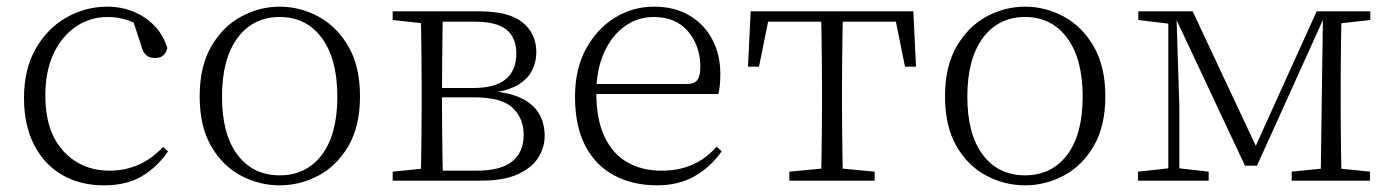

<svg xmlns="http://www.w3.org/2000/svg" viewBox="-20 -542 4177 576"><path d="M292 14Q220 14 166 -17.5Q112 -49 82 -108Q52 -167 52 -248Q52 -335 87.5 -396.5Q123 -458 180 -490Q237 -522 302 -522Q344 -522 380.5 -507Q417 -492 443.5 -464.5Q470 -437 482 -398Q475 -368 446 -368Q428 -368 418.5 -376.5Q409 -385 404 -404L376 -490L419 -452Q388 -474 360 -482.5Q332 -491 303 -491Q250 -491 207.5 -462Q165 -433 140.5 -380.5Q116 -328 116 -255Q116 -148 170 -89Q224 -30 309 -30Q354 -30 394 -47Q434 -64 469 -101L484 -88Q452 -41 406 -13.5Q360 14 292 14Z M819 14Q758 14 703 -15Q648 -44 613.5 -103.5Q579 -163 579 -253Q579 -343 614 -403Q649 -463 704 -492.5Q759 -522 819 -522Q880 -522 935 -492.5Q990 -463 1025 -403Q1060 -343 1060 -253Q1060 -163 1025 -103.5Q990 -44 935 -15Q880 14 819 14ZM819 -16Q899 -16 945.5 -77.5Q992 -139 992 -252Q992 -365 945.5 -428Q899 -491 819 -491Q739 -491 692.5 -428Q646 -365 646 -252Q646 -139 692.5 -77.5Q739 -16 819 -16Z M1158 0V-27L1267 -38L1275 -30H1409Q1483 -30 1517 -58Q1551 -86 1551 -137Q1551 -187 1518 -218.5Q1485 -250 1402 -250H1275V-278H1400Q1529 -278 1529 -382Q1529 -428 1500 -452.5Q1471 -477 1403 -477H1275L1267 -470L1158 -482V-508H1418Q1507 -508 1548 -474.5Q1589 -441 1589 -385Q1589 -356 1575.5 -329.5Q1562 -303 1529.5 -285Q1497 -267 1440 -262L1443 -269Q1504 -266 1541.5 -248.5Q1579 -231 1596.5 -202Q1614 -173 1614 -134Q1614 -100 1595 -69.5Q1576 -39 1534 -19.5Q1492 0 1422 0ZM1242 0Q1243 -24 1243.5 -64.5Q1244 -105 1244.5 -148.5Q1245 -192 1245 -226V-283Q1245 -316 1244.5 -359.5Q1244 -403 1243.5 -443.5Q1243 -484 1242 -508H1309Q1308 -484 1307.5 -443Q1307 -402 1306.5 -355Q1306 -308 1306 -267V-226Q1306 -192 1306.5 -148.5Q1307 -105 1307.5 -64.5Q1308 -24 1309 0Z M1951 14Q1880 14 1824 -15Q1768 -44 1736.5 -103.5Q1705 -163 1705 -252Q1705 -334 1737.5 -394.5Q1770 -455 1824 -488.5Q1878 -522 1942 -522Q2004 -522 2048.5 -495.5Q2093 -469 2117 -423.5Q2141 -378 2141 -320Q2141 -283 2135 -260H1735V-290H2040Q2064 -290 2072.5 -302.5Q2081 -315 2081 -341Q2081 -404 2044.5 -447.5Q2008 -491 1941 -491Q1893 -491 1854 -463Q1815 -435 1792 -383.5Q1769 -332 1769 -263Q1769 -183 1794 -131Q1819 -79 1863 -54.5Q1907 -30 1964 -30Q2017 -30 2057.5 -48Q2098 -66 2130 -102L2145 -88Q2112 -41 2064 -13.5Q2016 14 1951 14Z M2224 -342 2232 -508H2720L2728 -342H2695L2662 -505L2695 -477H2257L2290 -505L2257 -342ZM2348 0V-27L2464 -38H2488L2604 -27V0ZM2443 0Q2444 -24 2444.5 -64.5Q2445 -105 2445.5 -148.5Q2446 -192 2446 -226V-283Q2446 -316 2445.5 -359.5Q2445 -403 2444.5 -443.5Q2444 -484 2443 -508H2509Q2508 -484 2507.5 -443.5Q2507 -403 2506.5 -359.5Q2506 -316 2506 -283V-226Q2506 -192 2506.5 -148.5Q2507 -105 2507.5 -64.5Q2508 -24 2509 0Z M3055 14Q2994 14 2939 -15Q2884 -44 2849.5 -103.5Q2815 -163 2815 -253Q2815 -343 2850 -403Q2885 -463 2940 -492.5Q2995 -522 3055 -522Q3116 -522 3171 -492.5Q3226 -463 3261 -403Q3296 -343 3296 -253Q3296 -163 3261 -103.5Q3226 -44 3171 -15Q3116 14 3055 14ZM3055 -16Q3135 -16 3181.5 -77.5Q3228 -139 3228 -252Q3228 -365 3181.5 -428Q3135 -491 3055 -491Q2975 -491 2928.5 -428Q2882 -365 2882 -252Q2882 -139 2928.5 -77.5Q2975 -16 3055 -16Z M3715 -45 3503 -496H3499V-508H3558L3757 -84H3738L3930 -508H3961V-496H3955L3751 -45ZM3942 0 3945 -223 3949 -508H4005Q4004 -484 4003.5 -443.5Q4003 -403 4002.5 -359.5Q4002 -316 4002 -283V-226Q4002 -192 4002.5 -148.5Q4003 -105 4003.5 -64.5Q4004 -24 4005 0ZM3394 0V-27L3494 -38H3509L3606 -27V0ZM3855 0V-27L3963 -38H3983L4090 -27V0ZM3395 -482V-508H3506V-470H3494ZM3485 0V-508H3509L3518 -224V0ZM3970 -470V-508H4091V-482L3984 -470Z"/></svg>

Font: Noto Serif TC
Style: Regular
Weight: 200
Designer: Ryoko NISHIZUKA 西塚涼子 (kana & ideographs); Frank Grießhammer (Latin, Greek & Cyrillic); Wenlong ZHANG 张文龙 (bopomofo); San
Foundry: Adobe
Version: Version 2.001;hotconv 1.1.0;makeotfexe 2.6.0